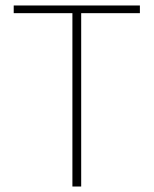

<svg xmlns="http://www.w3.org/2000/svg" viewBox="-20 -680 560 700"><path d="M244 0V-632H30V-660H490V-632H276V0Z"/></svg>

Font: Source Sans 3 ExtraLight ExtraLight
Style: Regular
Weight: 250
Version: Version 3.052;hotconv 1.1.0;makeotfexe 2.6.0